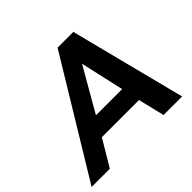

<svg xmlns="http://www.w3.org/2000/svg" viewBox="-218 -904 1104 1104"><g transform="rotate(-45 334.0 -352.5)"><path d="M492 -161 531 0H682L502 -705H374L-54 0H94L190 -161ZM408 -540 468 -274H255Z"/></g></svg>

Font: Geom SemiBold
Style: Bold Italic
Weight: 600
Italic angle: -10°
Version: Version 1.102